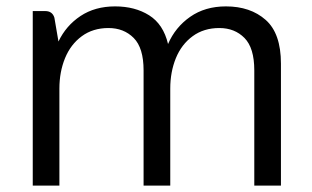

<svg xmlns="http://www.w3.org/2000/svg" viewBox="-20 -578 973 598"><path d="M855 -379.9V0H772V-358.9Q772 -428.7 741.5 -459.7Q710.9 -490.7 663.1 -490.7Q614.7 -490.7 580.1 -465.3Q545.4 -439.9 527.8 -397Q510.3 -354 510.3 -302.2V0H427.2V-358.9Q427.2 -428.7 396.5 -459.7Q365.7 -490.7 317.9 -490.7Q269.5 -490.7 234.9 -465.3Q200.2 -439.9 182.6 -397Q165 -354 165 -302.2V0H82V-543.5H121.1Q143.1 -543.5 149.4 -522.9L162.1 -448.7Q185.5 -498 230.7 -528.1Q275.9 -558.1 338.4 -558.1Q400.4 -558.1 444.6 -530.3Q488.8 -502.4 503.4 -440.9Q525.9 -493.2 572.3 -525.6Q618.7 -558.1 683.6 -558.1Q759.8 -558.1 807.4 -516.1Q855 -474.1 855 -379.9Z"/></svg>

Font: Lycee Sans
Style: Regular
Weight: 400
Designer: Justin Alvin
Foundry: Alkove Design
Version: Version 1.030